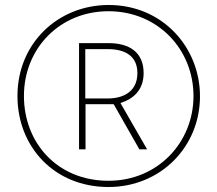

<svg xmlns="http://www.w3.org/2000/svg" viewBox="-20 -742 871 770"><path d="M415 8C623 8 782 -152 782 -356C782 -552 632 -722 416 -722C213 -722 50 -569 50 -357C50 -153 198 8 415 8ZM415 -17C210 -17 76 -169 76 -357C76 -549 221 -697 415 -697C614 -697 756 -543 756 -357C756 -172 614 -17 415 -17ZM297 -143H323V-324H436L539 -143H570L463 -329C515 -345 556 -381 556 -449C556 -533 498 -569 416 -569H297ZM411 -347H322V-545H413C482 -545 531 -517 531 -449C531 -377 478 -347 411 -347Z"/></svg>

Font: Noto Sans Sinhala SemiCondensed Thin
Style: Regular
Weight: 100
Width: 4
Designer: Jelle Bosma - Monotype Design Team
Foundry: Monotype Imaging Inc.
Version: Version 2.006